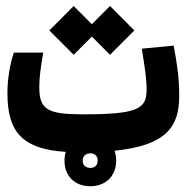

<svg xmlns="http://www.w3.org/2000/svg" viewBox="-20 -507 626 644"><path d="M282.7 117.7C332 117.7 369.6 85.9 369.6 31.7C369.6 19.5 367.7 8.3 364.3 -1.5C539.1 -19 581.1 -83 581.1 -185.1C581.1 -246.1 574.7 -288.6 562.5 -354L455.6 -343.8C465.8 -280.3 471.7 -245.1 471.7 -204.6C471.7 -141.1 439 -123.5 258.3 -123.5C139.2 -123.5 111.8 -139.6 111.8 -214.4C111.8 -251.5 116.7 -278.8 125 -330.6H26.4C14.2 -294.4 4.9 -244.6 4.9 -194.3C4.9 -62 57.1 -6.8 200.7 2.4C197.8 11.2 196.3 21 196.3 31.7C196.3 84.5 231.9 117.7 282.7 117.7ZM349.1 -323.2 430.7 -404.8 349.1 -486.8 288.1 -425.8 227.1 -486.8 145.5 -404.8 227.1 -323.2 288.1 -384.3ZM282.7 56.2C269 56.2 257.3 48.3 257.3 31.7C257.3 16.6 268.1 7.3 283.2 7.3C297.9 7.3 307.6 16.1 307.6 31.7C307.6 47.4 297.9 56.2 282.7 56.2Z"/></svg>

Font: Cascadia Mono SemiBold
Style: Regular
Weight: 600
Monospace: yes
Designer: Aaron Bell
Foundry: Saja Typeworks
Version: Version 2404.023